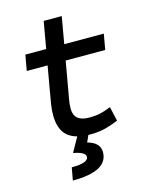

<svg xmlns="http://www.w3.org/2000/svg" viewBox="-132 -759 850 1078"><g transform="rotate(-15 293.0 -220.0)"><path d="M316.9 9.8Q227.1 9.8 184.8 -28.6Q142.6 -66.9 142.6 -147.9Q142.6 -178.2 147 -207Q151.4 -235.8 160.6 -287.1L185.1 -426.8H64L80.1 -517.6H201.2L228.5 -673.8H333.5L306.2 -517.6H536.1L520 -426.8H290L265.6 -287.1Q257.3 -238.3 252.2 -211.9Q247.1 -185.5 247.1 -157.7Q247.1 -83 335.9 -83Q371.6 -83 398.4 -88.9Q425.3 -94.7 462.4 -109.9L481.4 -26.4Q446.3 -11.2 407 -0.7Q367.7 9.8 316.9 9.8ZM154.8 234.4 168 161.1Q265.6 161.1 265.6 125.5Q265.6 98.1 195.8 85.4L256.8 -23.9L309.1 1L287.6 48.8Q359.4 67.9 359.4 123.5Q359.4 234.4 154.8 234.4Z"/></g></svg>

Font: Cascadia Mono PL
Style: Italic
Weight: 400
Italic angle: -10°
Monospace: yes
Designer: Aaron Bell
Foundry: Saja Typeworks
Version: Version 2404.023; ttfautohint (v1.8.4)